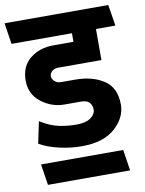

<svg xmlns="http://www.w3.org/2000/svg" viewBox="-105 -745 749 992"><g transform="rotate(-10 270.0 -249.5)"><path d="M551 -569H449V-406H223Q202 -406 189.5 -395Q177 -384 177 -369Q177 -354 190.5 -342Q204 -330 224 -330H298Q388 -330 448 -290.5Q508 -251 508 -162Q508 -94 447.5 -39.5Q387 15 273 15Q215 15 155.5 1.5Q96 -12 52 -37L76 -151Q126 -120 170.5 -110Q215 -100 265 -100Q314 -100 339.5 -118.5Q365 -137 365 -162Q365 -183 352 -198Q339 -213 306 -213H220Q155 -213 100 -255Q45 -297 45 -369Q45 -444 95 -484Q145 -524 218 -524H323V-569H6L-11 -680H533ZM496 181H65L48 71H479Z"/></g></svg>

Font: Palanquin Dark
Style: Regular
Weight: 400
Designer: Pria Ravichandran
Version: Version 1.000